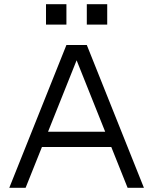

<svg xmlns="http://www.w3.org/2000/svg" viewBox="-20 -899 733 919"><path d="M24.4 0 297.9 -683.6H395.5L668.9 0H590.8L512.7 -195.3H180.7L102.5 0ZM210 -268.6H483.4L346.7 -610.4ZM297.9 -878.9V-781.2H200.2V-878.9ZM493.2 -878.9V-781.2H395.5V-878.9Z"/></svg>

Font: Sanitrixie
Style: Regular
Weight: 400
Designer: Jayvee D. Enaguas (Grand Chaos)
Version: Version 1.1 - 6/9/2013